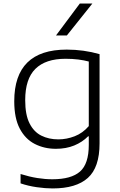

<svg xmlns="http://www.w3.org/2000/svg" viewBox="-20 -828 672 1078"><path d="M275.5 230Q235 230 186.2 223Q137.5 216 95.5 201.5V149Q145 164.5 189.2 171.5Q233.5 178.5 274 178.5Q380 178.5 429.2 135.2Q478.5 92 478.5 -14.5V-62.5H474.5Q442.5 -30 396.8 -11.2Q351 7.5 294 7.5Q228.5 7.5 175.2 -19.8Q122 -47 91 -105.8Q60 -164.5 60 -259.5Q60 -549.5 354.5 -549.5Q450 -549.5 539 -524V-23Q539 112 473.2 171Q407.5 230 275.5 230ZM307.5 -45.5Q354 -45.5 399.2 -63Q444.5 -80.5 478.5 -120V-482.5Q453 -489.5 420 -493.8Q387 -498 348 -498Q236 -498 178.8 -441.5Q121.5 -385 121.5 -265.5Q121.5 -183.5 145.8 -135.5Q170 -87.5 212 -66.5Q254 -45.5 307.5 -45.5ZM294.5 -629 428 -808H498.5L355.5 -629Z"/></svg>

Font: Encode Sans Expanded Light
Style: Regular
Weight: 300
Width: 7
Designer: Multiple Designers
Foundry: Impallari Type
Version: Version 3.000; ttfautohint (v1.8.3) -l 8 -r 50 -G 200 -x 14 